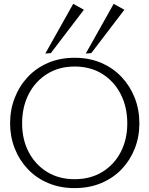

<svg xmlns="http://www.w3.org/2000/svg" viewBox="-20 -962 768 987"><path d="M363.6 5Q289.3 5 228 -20.8Q166.6 -46.6 123 -92.7Q79.3 -138.8 55.6 -199.2Q31.9 -259.6 31.9 -328Q31.9 -397.4 55.5 -458.4Q79.1 -519.4 122.6 -566Q166.1 -612.6 227.2 -638.8Q288.2 -665 363.7 -665Q439.2 -665 500.3 -638.8Q561.4 -612.6 605.2 -566Q649 -519.4 672.8 -458.6Q696.5 -397.8 696.5 -327.8Q696.5 -258.8 672.8 -198.4Q649 -138 605.4 -92.3Q561.7 -46.6 500.3 -20.8Q438.8 5 363.6 5ZM363.6 -40.8Q445 -40.8 506 -78.2Q567 -115.6 600.6 -180.2Q634.3 -244.9 634.3 -328Q634.3 -412 600.5 -477.9Q566.8 -543.7 506.1 -581.9Q445.3 -620 363.4 -620Q283.1 -620 222.1 -581.9Q161.1 -543.7 127.4 -477.9Q93.7 -412 93.7 -328Q93.7 -244.9 127.5 -180.2Q161.3 -115.6 222 -78.2Q282.7 -40.8 363.6 -40.8ZM241.4 -689.1 212.9 -686.6 356.4 -942.3 411.3 -911.8ZM449.4 -689.1 420.9 -686.6 564.4 -942.3 619.3 -911.8Z"/></svg>

Font: Panamera Thin
Style: Regular
Weight: 100
Designer: Bastien Sozeau
Foundry: NBR — Bastien Sozeau
Version: Version 3.003;gftools[0.9.33]